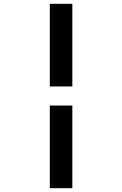

<svg xmlns="http://www.w3.org/2000/svg" viewBox="-20 -843 640 1006"><path d="M241 -390V-823H359V-390ZM241 143V-290H359V143Z"/></svg>

Font: Iosevka SS04 Extended
Style: Bold
Weight: 700
Width: 7
Monospace: yes
Designer: Belleve Invis
Foundry: Belleve Invis
Version: Version 19.0.0; ttfautohint (v1.8.4)